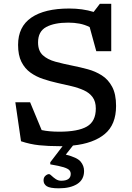

<svg xmlns="http://www.w3.org/2000/svg" viewBox="-20 -762 698 1014"><path d="M291 232.5Q244 232.5 227 221.5Q210 210.5 210 190.5Q210 175 220 166.2Q230 157.5 239.5 157.5Q243.5 157.5 252.5 166.2Q261.5 175 274.5 183.8Q287.5 192.5 303 192.5Q353.5 192.5 353.5 156.5Q353.5 145 346.2 136.8Q339 128.5 316 121.2Q293 114 245.5 106V95L310.5 10Q302.5 10 294 10Q234 10 186.5 5Q139 0 91 -16L61 -222H139L200 -75Q239 -66.5 293.5 -66.5Q392 -66.5 439 -93.8Q486 -121 486 -189Q486 -226 469 -249Q452 -272 422.8 -285.2Q393.5 -298.5 357.5 -307Q321.5 -315.5 283 -324Q245 -332.5 208 -344.8Q171 -357 141 -378.5Q111 -400 93.2 -435.2Q75.5 -470.5 75.5 -525Q75.5 -621 145.5 -669Q215.5 -717 345.5 -717Q416 -717 474.5 -699L507.5 -742H567.5V-491.5H488.5L453.5 -619Q427.5 -632 399.8 -637.2Q372 -642.5 340.5 -642.5Q267 -642.5 224 -619.2Q181 -596 181 -538Q181 -493.5 206 -470.5Q231 -447.5 273.2 -436Q315.5 -424.5 366 -414.5Q404 -407 443.8 -396.2Q483.5 -385.5 517.5 -364Q551.5 -342.5 572.2 -303.8Q593 -265 593 -202.5Q593 -103.5 533 -54Q473 -4.5 365.5 6.5L327.5 54.5Q387.5 69.5 405.8 91.5Q424 113.5 424 141Q424 186.5 388 209.5Q352 232.5 291 232.5Z"/></svg>

Font: Newsreader 6pt
Style: Regular
Weight: 400
Designer: Hugues Gentile
Foundry: Production Type
Version: Version 1.003; ttfautohint (v1.8.3)